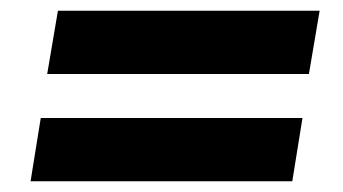

<svg xmlns="http://www.w3.org/2000/svg" viewBox="-20 -466 640 358"><path d="M68 -328 88 -446H576L556 -328ZM37 -128 56 -246H544L525 -128Z"/></svg>

Font: Nunito Sans 12pt Black
Style: Italic
Weight: 900
Italic angle: -9°
Designer: Vernon Adams
Foundry: Vernon Adams
Version: Version 3.101;gftools[0.9.27]